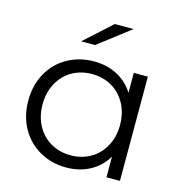

<svg xmlns="http://www.w3.org/2000/svg" viewBox="-108 -832 895 936"><g transform="rotate(15 339.0 -363.5)"><path d="M579 -526V0H511V-104Q479 -51 426.5 -23Q374 5 308 5Q234 5 174 -29Q114 -63 80 -124Q46 -185 46 -263Q46 -341 80 -402Q114 -463 174 -496.5Q234 -530 308 -530Q372 -530 423.5 -503.5Q475 -477 508 -426V-526ZM509 -263Q509 -323 483.5 -370Q458 -417 413.5 -442.5Q369 -468 314 -468Q258 -468 213.5 -442.5Q169 -417 143.5 -370Q118 -323 118 -263Q118 -203 143.5 -156Q169 -109 213.5 -83.5Q258 -58 314 -58Q369 -58 413.5 -83.5Q458 -109 483.5 -156Q509 -203 509 -263ZM357 -732H452L290 -608H220Z"/></g></svg>

Font: Idrija
Style: Regular
Weight: 400
Designer: Julieta Ulanovsky
Foundry: Julieta Ulanovsky
Version: Version 7.200